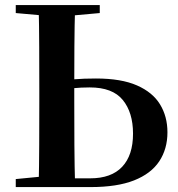

<svg xmlns="http://www.w3.org/2000/svg" viewBox="-20 -761 723 781"><path d="M211.1 0V-35.6H346.8Q432.8 -35.6 476.9 -82.5Q521.1 -129.3 521.1 -217.4Q521.1 -303.5 479.4 -354.4Q437.8 -405.4 345.1 -405.4Q309.9 -405.4 276.3 -402.1Q242.7 -398.9 210.4 -391.2V-427.5Q244.8 -435.3 282.6 -438.5Q320.5 -441.7 370.2 -441.7Q473.5 -441.7 537.3 -413.5Q601.2 -385.4 631.1 -336.2Q661.1 -287 661.1 -222.8Q661.1 -155 627.7 -104.7Q594.3 -54.5 525.3 -27.2Q456.2 0 348 0ZM137.2 0Q139.2 -86.6 139.5 -173.3Q139.9 -259.9 139.9 -346.1V-393.6Q139.9 -481.3 139.5 -568.4Q139.2 -655.6 137.2 -740.5H285.6Q283.1 -654.9 282.6 -571Q282.1 -487.1 282.1 -417.5V-346.1Q282.1 -258.5 282.6 -171.8Q283.1 -85.2 285.6 0ZM44.1 -707.9V-740.5H385.8V-707.9L233.9 -694.2H197.5ZM44.1 0V-32.6L196 -47.3H211.1V0Z"/></svg>

Font: Early Summer Mincho VF
Style: Regular
Weight: 250
Designer: GuiWonder
Version: Version 1.002